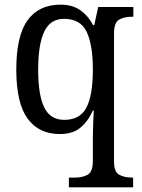

<svg xmlns="http://www.w3.org/2000/svg" viewBox="-20 -566 609 825"><path d="M276 239V197H304Q335 197 357 184.5Q379 172 379 125V39Q379 21 379.5 -4Q380 -29 381 -52.5Q382 -76 383 -91H379Q358 -44 325 -17Q292 10 237 10Q147 10 98.5 -56.5Q50 -123 50 -267Q50 -412 98.5 -479Q147 -546 240 -546Q292 -546 326 -521.5Q360 -497 380 -458H385L402 -536H553V-494H545Q515 -494 492.5 -482Q470 -470 470 -422V129Q470 173 492.5 185Q515 197 546 197H552V239ZM256 -51Q324 -51 351.5 -104Q379 -157 379 -267Q379 -373 352.5 -429Q326 -485 255 -485Q196 -485 170 -430Q144 -375 144 -266Q144 -158 170 -104.5Q196 -51 256 -51Z"/></svg>

Font: Noto Serif Khmer SemiCondensed
Style: Regular
Weight: 400
Width: 4
Designer: Danh Hong and the Monotype Design Team
Foundry: Monotype Imaging Inc.
Version: Version 2.004; ttfautohint (v1.8.4.7-5d5b)